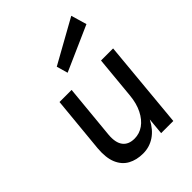

<svg xmlns="http://www.w3.org/2000/svg" viewBox="-217 -866 988 988"><g transform="rotate(-45 277.0 -372.5)"><path d="M239.5 9Q192 9 156.8 -10.2Q121.5 -29.5 104.2 -70.5Q87 -111.5 92.5 -176L122 -483H210L181.5 -185Q177 -131 197.8 -103.8Q218.5 -76.5 262 -76.5Q298 -76.5 327.8 -97.5Q357.5 -118.5 377.2 -157.8Q397 -197 402 -250.5L424 -483H512L467 0H378.5L387 -91Q361.5 -41.5 323.5 -16.2Q285.5 9 239.5 9ZM258 -560 240.5 -621.5 478.5 -754 503.5 -668.5Z"/></g></svg>

Font: Karla Medium
Style: Italic
Weight: 500
Italic angle: -8°
Designer: Jonathan Pinhorn
Version: Version 2.001